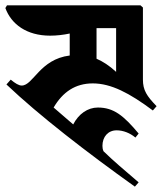

<svg xmlns="http://www.w3.org/2000/svg" viewBox="-20 -674 610 716"><path d="M483 22 497 6C441 -42 404 -73 366 -110C363 -117 362 -123 362 -130C362 -164 383 -188 415 -188C439 -188 465 -178 485 -161L497 -176C441 -243 404 -273 345 -273C307 -273 273 -249 253 -210L180 -273C214 -331 261 -363 326 -363C394 -363 463 -327 550 -262L564 -278C527 -316 513 -338 513 -377V-646L504 -654H6L0 -644C22 -584 79 -541 167 -541C191 -541 217 -544 240 -549V-467C128 -453 104 -355 61 -355C50 -355 37 -363 20 -377L4 -359C125 -244 305 -105 483 22ZM340 -455V-569H413V-406C387 -430 363 -445 340 -455Z"/></svg>

Font: Nithya Ranjana DU
Style: Regular
Weight: 400
Designer: Designed by Tathagata Biswas and Noopur Datye with help from Ananda Maharjan, Callijatra
Foundry: Ek Type
Version: Version 1.000;Glyphs 3.2.3 (3260)